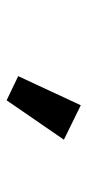

<svg xmlns="http://www.w3.org/2000/svg" viewBox="138 -983 264 580"><g transform="rotate(90 270.0 -693.0)"><path d="M283 -581 210 -616 298 -805 402 -754Z"/></g></svg>

Font: IBM Plex Sans Condensed SemiBold
Style: Regular
Weight: 600
Width: 3
Designer: Mike Abbink, Paul van der Laan, Pieter van Rosmalen
Foundry: Bold Monday
Version: Version 1.3